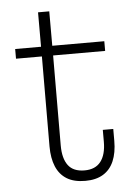

<svg xmlns="http://www.w3.org/2000/svg" viewBox="-50 -703 524 750"><g transform="rotate(-5 212.0 -328.0)"><path d="M170.5 -137.5Q170.5 -86.5 190.8 -59.5Q211 -32.5 255 -32.5Q297.5 -32.5 318.5 -59.8Q339.5 -87 339.5 -137.5V-184H380.5V-137.5Q380.5 -91 366.5 -58.2Q352.5 -25.5 324.5 -8.5Q296.5 8.5 254.5 8.5Q210 8.5 182 -8.8Q154 -26 140.2 -58.8Q126.5 -91.5 126.5 -137.5L127.5 -490.5H26V-528.5H127.5V-663.5H171.5V-528.5H375.5V-490.5H171.5Z"/></g></svg>

Font: Hepta Slab ExtraLight Light
Style: Regular
Weight: 300
Version: Version 1.100